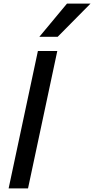

<svg xmlns="http://www.w3.org/2000/svg" viewBox="-20 -1049 524 1069"><path d="M191 -765H299L136 0H28ZM353 -1029H484L301 -844H199Z"/></svg>

Font: Application Medium
Style: Italic
Weight: 500
Italic angle: -12°
Designer: Wei Huang
Foundry: Wei Huang
Version: Version 0.012